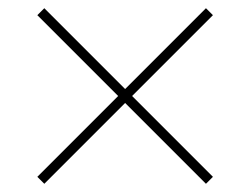

<svg xmlns="http://www.w3.org/2000/svg" viewBox="-20 -587 610 468"><path d="M482 -567 285 -370 88 -567 71 -550 268 -353 71 -156 88 -139 285 -336 482 -139 499 -156 302 -353 499 -550Z"/></svg>

Font: Noto Sans Thai Looped Thin
Style: Regular
Weight: 100
Designer: Sasikarn Vongin, Ben Mitchell
Foundry: The Fontpad Ltd
Version: Version 1.001